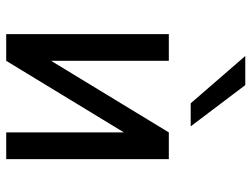

<svg xmlns="http://www.w3.org/2000/svg" viewBox="-116 -694 810 618"><g transform="rotate(90 289.0 -385.0)"><path d="M406.2 -378.9 175.8 0H89.8V-523.4H175.8V-144.5L406.2 -523.4H492.2V0H406.2ZM253.9 -769.5 386.7 -593.8H312.5L160.2 -769.5Z"/></g></svg>

Font: 和音 by 宁静之雨，公众号njzyshare
Style: Regular
Weight: 400
Designer: Steve Matteson
Foundry: Ascender Corporation
Version: Version 6.00;June 8, 2018;FontCreator 11.0.0.2388 32-bit